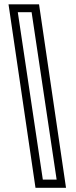

<svg xmlns="http://www.w3.org/2000/svg" viewBox="-20 -770 352 890"><path d="M286 100.5H144.5L19.5 -750H161ZM242.5 62.5 126.5 -713.5H62.5L178.5 62.5Z"/></svg>

Font: Tourney Thin
Style: Regular
Weight: 400
Version: Version 1.015